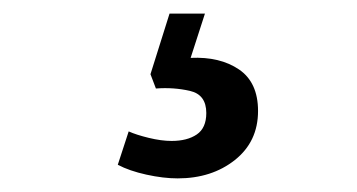

<svg xmlns="http://www.w3.org/2000/svg" viewBox="-20 -33 524 282"><path d="M281 -13 260 52Q303 50 331 69Q359 88 359 130Q359 175 325 202Q291 229 241 229Q220 229 195 223.5Q170 218 153 209L169 160Q180 165 198.5 169.5Q217 174 232 174Q255 174 269 164.5Q283 155 283 133Q283 106 259 100.5Q235 95 209 97L201 76L229 -13Z"/></svg>

Font: Literata 7pt
Style: Italic
Weight: 400
Italic angle: -2°
Designer: Latin by Veronika Burian and Jose Scaglione. Greek by Irene Vlachou. Cyrillic by Vera Evstafieva
Foundry: TypeTogether
Version: Version 3.002